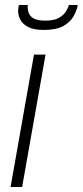

<svg xmlns="http://www.w3.org/2000/svg" viewBox="-20 -743 329 763"><path d="M22 0 115 -526H161L68 0ZM154 -624Q116 -624 93.5 -635Q71 -646 61.5 -663.5Q52 -681 52 -700Q52 -706 53 -711.5Q54 -717 55 -723H90Q89 -700 96.5 -686.5Q104 -673 120 -667Q136 -661 160 -661Q195 -661 214 -672Q233 -683 242 -697.5Q251 -712 254 -723H289Q285 -700 271.5 -677Q258 -654 230.5 -639Q203 -624 154 -624Z"/></svg>

Font: Archivo SemiCondensed Thin
Style: Italic
Weight: 250
Width: 4
Italic angle: -10°
Designer: Hector Gatti
Foundry: Omnibus-Type
Version: Version 2.001